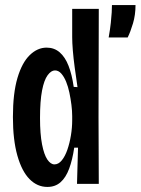

<svg xmlns="http://www.w3.org/2000/svg" viewBox="-20 -726 555 758"><path d="M167 12Q127 12 96.5 -19Q66 -50 48.5 -112Q31 -174 31 -264Q31 -358 49 -418.5Q67 -479 97.5 -508.5Q128 -538 164 -538Q194 -538 215.5 -519.5Q237 -501 250.5 -466.5Q264 -432 271 -383L286 -382Q280 -422 275 -459Q270 -496 267.5 -527Q265 -558 265 -579V-691H370L369 -262L370 0H284L288 -143H273Q266 -95 253 -60Q240 -25 219 -6.5Q198 12 167 12ZM195 -77Q211 -77 224 -93Q237 -109 246 -135Q255 -161 260 -191.5Q265 -222 265 -251V-268Q265 -288 262 -312Q259 -336 254 -360Q249 -384 241 -403.5Q233 -423 222 -435.5Q211 -448 197 -448Q182 -448 168 -429Q154 -410 146 -368.5Q138 -327 138 -260Q138 -197 146 -156Q154 -115 167 -96Q180 -77 195 -77ZM409 -578Q415 -612 417.5 -636Q420 -660 421 -676.5Q422 -693 422 -706H515Q515 -667 505 -633.5Q495 -600 484 -578Z"/></svg>

Font: Bricolage Grotesque 48pt Condensed Medium
Style: Regular
Weight: 500
Width: 3
Designer: Mathieu Triay
Foundry: Atelier Triay
Version: Version 1.001;gftools[0.9.33.dev8+g029e19f]